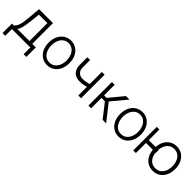

<svg xmlns="http://www.w3.org/2000/svg" viewBox="258 -1772 3147 3147"><g transform="rotate(45 1831.0 -199.0)"><path d="M18.8 155.2V-64.3H65.3Q81.3 -83.5 93.9 -102.3Q106.5 -121.1 115.9 -147Q125.4 -172.9 132.6 -213.6Q139.9 -254.3 145.2 -317.1L165.1 -545.5H488.3V-64.3H571.4V155.2H508.2V0H81.3V155.2ZM142 -64.3H423.7V-480.1H226.9L209.9 -317.1Q199.9 -232.2 186.3 -167.1Q172.6 -101.9 142 -64.3Z M903.4 11.4Q832.7 11.4 778.6 -24.5Q724.4 -60.4 693.9 -123.8Q663.4 -187.1 663.4 -270.2Q663.4 -354 693.9 -417.6Q724.4 -481.2 778.6 -517Q832.7 -552.9 903.4 -552.9Q974.1 -552.9 1028.2 -517Q1082.4 -481.2 1112.9 -417.6Q1143.5 -354 1143.5 -270.2Q1143.5 -187.1 1112.9 -123.8Q1082.4 -60.4 1028.2 -24.5Q974.1 11.4 903.4 11.4ZM903.4 -46.5Q960.2 -46.5 999.5 -77.1Q1038.7 -107.6 1059.3 -158.4Q1079.9 -209.2 1079.9 -270.2Q1079.9 -331.3 1059.3 -382.5Q1038.7 -433.6 999.5 -464.5Q960.2 -495.4 903.4 -495.4Q846.9 -495.4 807.5 -464.5Q768.1 -433.6 747.5 -382.5Q726.9 -331.3 726.9 -270.2Q726.9 -209.2 747.5 -158.4Q768.1 -107.6 807.5 -77.1Q846.9 -46.5 903.4 -46.5Z M1684.7 -545.5V0H1620.7V-199.2Q1586.6 -188.6 1551.8 -182.7Q1517 -176.8 1470.5 -177.2Q1386 -176.8 1334 -227.5Q1282 -278.1 1282.3 -376.4V-547.2H1346.2V-376.4Q1346.2 -331 1364 -301Q1381.7 -271 1410.2 -256.2Q1438.6 -241.5 1470.5 -241.5Q1514.6 -241.5 1550.8 -247.5Q1587 -253.6 1620.7 -263.8V-545.5Z M1854.4 0V-545.5H1917.6V-300.1H1976.9L2179.7 -545.5H2261.4L2042.6 -283L2266.3 0H2184.3L1996.8 -240.4H1917.6V0Z M2559.7 11.4Q2489 11.4 2434.8 -24.5Q2380.7 -60.4 2350.1 -123.8Q2319.6 -187.1 2319.6 -270.2Q2319.6 -354 2350.1 -417.6Q2380.7 -481.2 2434.8 -517Q2489 -552.9 2559.7 -552.9Q2630.3 -552.9 2684.5 -517Q2738.6 -481.2 2769.2 -417.6Q2799.7 -354 2799.7 -270.2Q2799.7 -187.1 2769.2 -123.8Q2738.6 -60.4 2684.5 -24.5Q2630.3 11.4 2559.7 11.4ZM2559.7 -46.5Q2616.5 -46.5 2655.7 -77.1Q2695 -107.6 2715.6 -158.4Q2736.2 -209.2 2736.2 -270.2Q2736.2 -331.3 2715.6 -382.5Q2695 -433.6 2655.7 -464.5Q2616.5 -495.4 2559.7 -495.4Q2503.2 -495.4 2463.8 -464.5Q2424.4 -433.6 2403.8 -382.5Q2383.2 -331.3 2383.2 -270.2Q2383.2 -209.2 2403.8 -158.4Q2424.4 -107.6 2463.8 -77.1Q2503.2 -46.5 2559.7 -46.5Z M2954.9 -545.5V-299.4H3113.3Q3119 -376.8 3150.7 -433.6Q3182.5 -490.4 3234.7 -521.5Q3286.9 -552.6 3354 -552.6Q3425.8 -552.6 3480.3 -517.6Q3534.8 -482.6 3565.7 -418.9Q3596.6 -355.1 3596.6 -268.8Q3596.6 -183.9 3565.7 -120.7Q3534.8 -57.5 3480.3 -22.9Q3425.8 11.7 3354 11.7Q3287.6 11.7 3235.6 -18.5Q3183.6 -48.7 3151.6 -104Q3119.7 -159.4 3113.6 -234.7H2954.9V0H2893.8V-545.5ZM3185 -299.4V-234.7H3177.9Q3182.9 -184.3 3203.8 -141.9Q3224.8 -99.4 3262.1 -73.9Q3299.4 -48.3 3354 -48.3Q3415.1 -48.3 3454.5 -79.5Q3494 -110.8 3513.3 -161.2Q3532.7 -211.6 3532.7 -268.8Q3532.7 -326.3 3513.3 -377.5Q3494 -428.6 3454.5 -460.6Q3415.1 -492.5 3354 -492.5Q3298.7 -492.5 3261.2 -465.6Q3223.7 -438.6 3202.9 -394.7Q3182.2 -350.9 3177.6 -299.4Z"/></g></svg>

Font: Inter UI Light
Style: Regular
Weight: 300
Designer: Rasmus Andersson
Foundry: rsms
Version: 3.2;8d6f07862